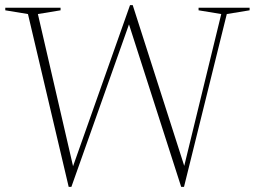

<svg xmlns="http://www.w3.org/2000/svg" viewBox="-22 -715 988 745"><path d="M484 -636 255 10H244.5L86.5 -660.5L-1.5 -675V-685H213V-675L125 -660.5L267.5 -44L251 -40.5L482.5 -695H493L701.5 -44.5L685.5 -41L836.5 -660.5L748.5 -675V-685H946.5V-675L858 -660.5L692 10H681L473.5 -636Z"/></svg>

Font: Newsreader 36pt ExtraLight
Style: Regular
Weight: 250
Designer: Hugues Gentile
Foundry: Production Type
Version: Version 1.003